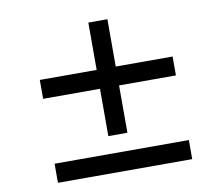

<svg xmlns="http://www.w3.org/2000/svg" viewBox="-85 -916 1171 1011"><g transform="rotate(-10 500.0 -410.5)"><path d="M855 -458H551V-205H449V-458H145V-559H449V-812H551V-559H855ZM863 -111V-9H145V-111Z"/></g></svg>

Font: SpoqaHanSansJP-Bold
Style: Regular
Weight: 700
Designer: [Source Han Sans]
Ryoko NISHIZUKA  (kana & ideographs); Paul D. Hunt (Latin, Greek & Cyrillic); Wenlong ZHANG  (bopomofo
Foundry: Spoqa (http://bi.spoqa.com)
Version: Version 1.002.20150607